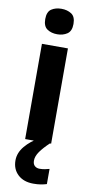

<svg xmlns="http://www.w3.org/2000/svg" viewBox="-108 -802 520 1084"><g transform="rotate(10 152.5 -260.0)"><path d="M153 -760Q186 -760 210 -744.5Q234 -729 234 -687Q234 -646 210 -630Q186 -614 153 -614Q119 -614 95.5 -630Q72 -646 72 -687Q72 -729 95.5 -744.5Q119 -760 153 -760ZM227 -546V0H78V-546ZM148 111Q148 131 159 141Q170 151 187 151Q203 151 218 148Q233 145 243 142V229Q227 234 209 237Q191 240 167 240Q111 240 78 209Q45 178 45 128Q45 84 77 46Q109 8 155 -17L220 0Q186 32 167 59Q148 86 148 111Z"/></g></svg>

Font: BC Sans
Style: Bold
Weight: 700
Designer: Monotype Design Team
Province of B.C.
Foundry: Monotype Imaging Inc.
Version: Version 2.000;GOOG;noto-source:20170915:90ef993387c0